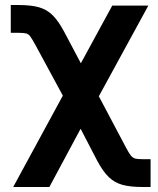

<svg xmlns="http://www.w3.org/2000/svg" viewBox="-20 -553 634 772"><path d="M278.3 -252.6H331.5L487 41.1Q498.8 63.7 506.5 72.8Q514.2 82 523.9 84.6Q533.6 87.1 554.3 87.1H585.5V198.9H554.3Q503.3 198.9 471.9 190.1Q440.4 181.3 417.3 159Q394.2 136.8 371.4 94.2L304.1 -35.2L178.5 198.9H33.1ZM54.6 -421H23.3V-532.8H54.6Q105 -532.8 136.8 -523.7Q168.6 -514.6 191.6 -491.8Q214.7 -469 237.8 -425.8L305.1 -298.6L431.3 -530.4H576.4L336.7 -91.3H274.5L122.3 -372.3Q108.5 -397.5 101.6 -406.7Q94.8 -415.9 85.4 -418.5Q76 -421 54.6 -421Z"/></svg>

Font: Pretendard Variable
Style: Regular
Weight: 400
Designer: Base glyphs from Inter by Rasmus Andersson; Hangul glyphs from Noto Sans CJK(Source Han Sans) by Jang Soo-young and Kang
Foundry: Kil Hyung-jin
Version: Version 1.100;FEAKit 1.0